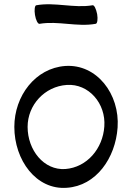

<svg xmlns="http://www.w3.org/2000/svg" viewBox="-20 -869 619 911"><path d="M168 -756C256 -771 346 -740 434 -756C442 -757 445 -778 441 -802C436 -827 427 -846 419 -844C331 -829 240 -860 152 -844C145 -843 142 -822 146 -798C150 -773 160 -754 168 -756ZM297 22C436 13 528 -119 538 -264C549 -423 439 -566 290 -556C148 -546 48 -414 48 -267C48 -109 152 33 297 22ZM111 -267C111 -371 192 -459 297 -466C401 -473 483 -378 475 -269C468 -164 393 -75 290 -67C188 -60 111 -157 111 -267Z"/></svg>

Font: Nupuram
Style: Regular
Weight: 400
Designer: Santhosh Thottingal (santhosh.thottingal@gmail.com)
Foundry: SMC
Version: Version 1.000